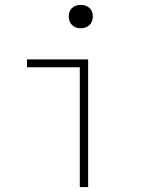

<svg xmlns="http://www.w3.org/2000/svg" viewBox="-20 -762 590 782"><path d="M305 0V-488H90V-520H339V0ZM309 -647Q287 -647 273.5 -660Q260 -673 260 -695Q260 -717 273.5 -729.5Q287 -742 309 -742Q331 -742 344.5 -729.5Q358 -717 358 -695Q358 -673 344.5 -660Q331 -647 309 -647Z"/></svg>

Font: M PLUS Code Latin SemiExpanded ExtraLight
Style: Regular
Weight: 250
Width: 6
Designer: Coji Morishita
Foundry: UNDERFOREST DESIGN
Version: Version 1.002; ttfautohint (v1.8.3)